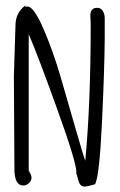

<svg xmlns="http://www.w3.org/2000/svg" viewBox="-20 -685 444 708"><path d="M31.2 -404.8 37.1 -591.3Q37.1 -637.7 73.7 -665V-658.7Q77.6 -661.1 81.1 -661.1Q104.5 -661.1 139.6 -580.3Q174.8 -499.5 203.1 -402.8Q231.4 -306.2 259.5 -207.8Q287.6 -109.4 294.4 -92.3Q314.5 -301.8 314.5 -599.6L313 -626.5Q313 -656.2 337.9 -656.2Q352.1 -656.2 359.1 -644.5Q366.2 -632.8 366.2 -617.2V-541.5Q365.2 -423.8 355.7 -227.3Q346.2 -30.8 330.1 -5.4Q302.7 2.9 292.2 2.9Q281.7 2.9 276.1 -4.2Q270.5 -11.2 267.1 -25.9Q263.7 -40.5 261.2 -45.4L261.7 -49.8Q261.7 -86.9 189.9 -285.6Q118.2 -484.4 85.9 -559.1V-55.7Q86.9 -53.7 89.8 -48.8Q96.2 -38.1 96.2 -28.8Q96.2 -19.5 87.2 -10.3Q78.1 -1 65.9 -1Q33.2 -1 33.2 -62Z"/></svg>

Font: Amatic
Style: Bold
Weight: 700
Width: 3
Version: Version 2.000; ttfautohint (v0.92-dirty) -l 8 -r 50 -G 50 -x